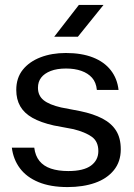

<svg xmlns="http://www.w3.org/2000/svg" viewBox="-20 -749 542 779"><path d="M254 10Q185 10 136.5 -10Q88 -30 61 -66Q34 -102 28 -150H119Q123 -117 140 -96Q157 -75 186.5 -65Q216 -55 257 -55Q319 -55 349 -77Q379 -99 379 -136Q379 -175 352.5 -194Q326 -213 278 -225L198 -240Q145 -252 111.5 -271Q78 -290 62 -318Q46 -346 46 -384Q46 -433 72.5 -466Q99 -499 144.5 -516.5Q190 -534 247 -534Q311 -534 357 -516Q403 -498 429.5 -464Q456 -430 461 -384H373Q370 -415 353.5 -433.5Q337 -452 310 -461.5Q283 -471 248 -471Q211 -471 185.5 -461Q160 -451 147 -434Q134 -417 134 -393Q134 -361 157 -342.5Q180 -324 228 -313L306 -298Q359 -287 395.5 -268Q432 -249 451 -219Q470 -189 470 -143Q470 -93 442 -58.5Q414 -24 365.5 -7Q317 10 254 10ZM200 -600 300 -729H400L296 -600Z"/></svg>

Font: Hubot Sans
Style: Regular
Weight: 400
Designer: Deni Anggara
Foundry: GitHub, Inc., Subsidiary of Microsoft Corporation
Version: Version 2.000